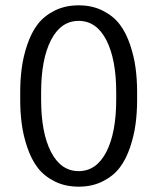

<svg xmlns="http://www.w3.org/2000/svg" viewBox="-20 -685 590 720"><path d="M55.8 -311.7V-338.3Q55.8 -387.5 61.7 -430.8Q67.5 -474.2 82.5 -518.3Q97.5 -562.5 121.2 -593.8Q145 -625 184.6 -645Q224.2 -665 275 -665Q325.8 -665 365.4 -645Q405 -625 428.8 -593.8Q452.5 -562.5 467.5 -518.3Q482.5 -474.2 488.3 -430.8Q494.2 -387.5 494.2 -338.3V-311.7Q494.2 -262.5 488.3 -219.2Q482.5 -175.8 467.5 -131.7Q452.5 -87.5 428.8 -56.2Q405 -25 365.4 -5Q325.8 15 275 15Q224.2 15 184.6 -5Q145 -25 121.2 -56.2Q97.5 -87.5 82.5 -131.7Q67.5 -175.8 61.7 -219.2Q55.8 -262.5 55.8 -311.7ZM415.8 -311.7V-338.3Q415.8 -462.5 378.8 -534.6Q341.7 -606.7 275 -606.7Q208.3 -606.7 171.2 -534.6Q134.2 -462.5 134.2 -338.3V-311.7Q134.2 -187.5 171.2 -115.4Q208.3 -43.3 275 -43.3Q341.7 -43.3 378.8 -115.4Q415.8 -187.5 415.8 -311.7Z"/></svg>

Font: Boon
Style: Regular
Weight: 400
Designer: Sungsit Sawaiwan
Foundry: FontUni
Version: Version 3.0